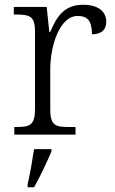

<svg xmlns="http://www.w3.org/2000/svg" viewBox="-20 -565 481 806"><path d="M40 0H297V-32H266C215 -32 191 -38 191 -104V-274C191 -372 230 -498 306 -498C348 -498 366 -477 366 -421C409 -421 426 -443 426 -474C426 -517 392 -545 329 -545C246 -545 216 -490 191 -431H187L176 -536H38V-504H47C105 -504 127 -497 127 -433V-107C127 -39 104 -32 52 -32H40ZM96 208V221H123C147 180 178 113 196 71V61H123C116 107 107 161 96 208Z"/></svg>

Font: Noto Serif Tamil Light
Style: Italic
Weight: 300
Italic angle: -12°
Designer: Indian Type Foundry, Tom Grace, and the Monotype Design Team
Foundry: Monotype Imaging Inc.
Version: Version 2.003